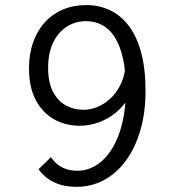

<svg xmlns="http://www.w3.org/2000/svg" viewBox="-20 -726 690 758"><path d="M282.5 11.5Q236.5 11.5 205.5 -1.2Q174.5 -14 156.8 -30.5Q139 -47 132.5 -58L181 -105.5Q186.5 -97 199 -84.2Q211.5 -71.5 232.8 -61.8Q254 -52 286 -52Q325.5 -52 360.2 -73.8Q395 -95.5 421.2 -137Q447.5 -178.5 462.2 -238Q477 -297.5 477 -372.5Q477 -445.5 465.2 -496.5Q453.5 -547.5 432.5 -580Q411.5 -612.5 382.8 -627.5Q354 -642.5 320 -642.5Q278 -642.5 244 -621Q210 -599.5 190 -558.2Q170 -517 170 -458.5Q170 -400.5 189.2 -363.8Q208.5 -327 240.2 -309.8Q272 -292.5 309 -292.5Q336 -292.5 363.2 -303.2Q390.5 -314 414 -335.2Q437.5 -356.5 453.8 -387.8Q470 -419 475 -460L520.5 -432.5Q513.5 -383.5 491.5 -345.8Q469.5 -308 438 -282Q406.5 -256 369.5 -242.8Q332.5 -229.5 295.5 -229.5Q239 -229.5 193.5 -255Q148 -280.5 121.2 -331Q94.5 -381.5 94.5 -456.5Q94.5 -513 110.8 -559Q127 -605 156.8 -637.8Q186.5 -670.5 228.2 -688.2Q270 -706 320.5 -706Q371 -706 413.5 -686Q456 -666 487.8 -624.8Q519.5 -583.5 537 -519.5Q554.5 -455.5 554.5 -367Q554.5 -281 534 -211.2Q513.5 -141.5 477 -91.8Q440.5 -42 390.8 -15.2Q341 11.5 282.5 11.5Z"/></svg>

Font: Trispace Thin Light
Style: Regular
Weight: 300
Version: Version 1.210